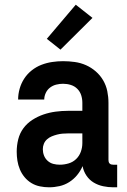

<svg xmlns="http://www.w3.org/2000/svg" viewBox="-20 -788 540 816"><path d="M189 8H188Q169 8 149.5 4Q130 0 113.5 -10Q97 -20 84.5 -35Q72 -50 64.5 -68Q57 -86 54 -105Q51 -124 51 -143Q51 -170 57.5 -196Q64 -222 79.5 -243Q95 -264 117.5 -278.5Q140 -293 165 -301.5Q190 -310 216.5 -313.5Q243 -317 269 -317H330V-351Q330 -368 325 -383.5Q320 -399 308.5 -410.5Q297 -422 281 -427Q265 -432 248 -432Q234 -432 219.5 -428.5Q205 -425 193 -416Q181 -407 174.5 -393Q168 -379 168 -365H57Q57 -388 63.5 -411Q70 -434 83 -454Q96 -474 115 -489Q134 -504 156 -512.5Q178 -521 201.5 -524.5Q225 -528 248 -528Q273 -528 298 -524.5Q323 -521 345.5 -511Q368 -501 387 -484.5Q406 -468 418.5 -446.5Q431 -425 436 -400.5Q441 -376 441 -351V-108Q441 -104 442 -100Q443 -96 446 -93Q449 -90 453 -89Q457 -88 461 -88H478V8H461Q440 8 418.5 3.5Q397 -1 378.5 -12Q360 -23 347.5 -41.5Q335 -60 331 -82Q322 -61 307.5 -43.5Q293 -26 274 -14Q255 -2 233 3Q211 8 189 8ZM234 -88Q253 -88 271.5 -93.5Q290 -99 303.5 -112Q317 -125 323.5 -143Q330 -161 330 -180V-221H269Q257 -221 245.5 -220Q234 -219 222.5 -216Q211 -213 200 -208.5Q189 -204 180 -196Q171 -188 166.5 -177Q162 -166 162 -154Q162 -140 167 -127Q172 -114 182.5 -104.5Q193 -95 206.5 -91.5Q220 -88 234 -88ZM237 -577 179 -623 302 -768 373 -712Z"/></svg>

Font: Iosevka Algr
Style: Bold
Weight: 700
Monospace: yes
Designer: Belleve Invis
Foundry: Belleve Invis
Version: Version 26.0.2; ttfautohint (v1.8.3)